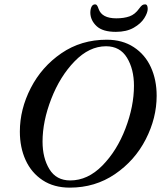

<svg xmlns="http://www.w3.org/2000/svg" viewBox="-20 -846 738 880"><path d="M71 -243Q71 -345 121 -442.5Q171 -540 261.5 -602Q352 -664 469 -664Q541 -664 593 -630Q645 -596 671.5 -538Q698 -480 698 -407Q698 -305 648 -207.5Q598 -110 507 -48Q416 14 300 14Q227 14 175.5 -20Q124 -54 97.5 -112Q71 -170 71 -243ZM594 -453Q594 -529 562 -581.5Q530 -634 466 -634Q389 -634 322 -565Q255 -496 215 -393Q175 -290 175 -197Q175 -122 206.5 -70.5Q238 -19 302 -19Q382 -19 449 -87Q516 -155 555 -257Q594 -359 594 -453ZM394 -787Q394 -804 399.5 -815Q405 -826 416 -826Q421 -826 424 -822Q427 -818 429 -813Q431 -808 432 -805Q447 -762 513 -762Q548 -762 573.5 -771Q599 -780 618 -807Q626 -818 631.5 -822Q637 -826 645 -826Q657 -826 657 -805Q657 -788 641.5 -763Q626 -738 593 -719Q560 -700 511 -700Q451 -700 423 -726Q395 -752 394 -787Z"/></svg>

Font: EB Garamond Medium
Style: Italic
Weight: 500
Italic angle: -17.2°
Designer: Georg Duffner and Octavio Pardo
Foundry: Georg Duffner
Version: Version 1.000